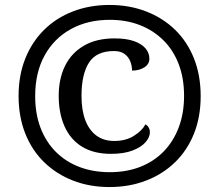

<svg xmlns="http://www.w3.org/2000/svg" viewBox="-20 -745 885 775"><path d="M422 10Q342 10 275 -16Q208 -42 158.5 -90Q109 -138 82 -206Q55 -274 55 -358Q55 -441 82 -508.5Q109 -576 158 -624.5Q207 -673 274.5 -699Q342 -725 422 -725Q502 -725 569.5 -699Q637 -673 686.5 -625Q736 -577 763 -509Q790 -441 790 -357Q790 -273 763 -205.5Q736 -138 686.5 -90Q637 -42 569.5 -16Q502 10 422 10ZM428 -124Q358 -124 311 -153Q264 -182 240.5 -235Q217 -288 217 -358Q217 -427 242.5 -479Q268 -531 318.5 -560.5Q369 -590 442 -590Q490 -590 521 -579Q552 -568 567.5 -549.5Q583 -531 583 -508Q583 -486 562.5 -473Q542 -460 513 -460Q513 -479 506 -497Q499 -515 483 -527Q467 -539 440 -539Q369 -539 339 -492Q309 -445 309 -358Q309 -300 324.5 -259.5Q340 -219 369.5 -197.5Q399 -176 441 -176Q488 -176 521 -197Q554 -218 567 -243Q575 -239 580 -230.5Q585 -222 585 -211Q585 -191 567.5 -171Q550 -151 515 -137.5Q480 -124 428 -124ZM423 -50Q491 -50 546 -71.5Q601 -93 640.5 -133.5Q680 -174 701.5 -231Q723 -288 723 -358Q723 -429 701.5 -485.5Q680 -542 640 -582Q600 -622 545 -643.5Q490 -665 423 -665Q334 -665 266 -627.5Q198 -590 160 -521Q122 -452 122 -357Q122 -285 144 -228Q166 -171 206.5 -131Q247 -91 302 -70.5Q357 -50 423 -50Z"/></svg>

Font: Noto Serif Armenian
Style: Bold
Weight: 700
Version: Version 2.007